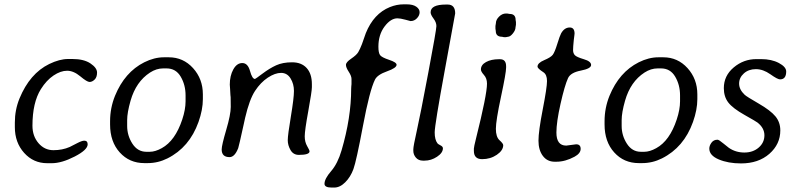

<svg xmlns="http://www.w3.org/2000/svg" viewBox="-20 -740 3644 878"><path d="M47.9 -158.7V-179.7Q47.9 -237.8 69.3 -290Q116.2 -403.8 205.1 -447.3Q252.4 -470.2 291.5 -470.2H311.5Q363.3 -470.2 393.6 -450Q423.8 -429.7 423.8 -408.2Q423.8 -386.7 412.6 -376Q401.4 -365.2 389.6 -365.2Q377.9 -365.2 347.2 -390.9Q316.4 -416.5 286.9 -416.5Q257.3 -416.5 224.9 -394.8Q192.4 -373 167 -332.5Q128.4 -271 128.4 -165Q128.4 -117.7 156 -85.4Q183.6 -53.2 224.4 -53.2Q265.1 -53.2 298.8 -67.9L334 -85.9Q355 -96.7 365.2 -96.7Q380.9 -96.7 380.9 -80.1Q380.9 -54.7 321.5 -24.2Q262.2 6.3 216.8 6.3H195.8Q132.8 6.3 90.3 -41Q47.9 -88.4 47.9 -158.7Z M649.4 -45.9H665Q689.9 -45.9 719.7 -62.5Q781.2 -96.2 813.5 -193.8Q828.6 -239.3 828.6 -276.9V-303.7Q828.6 -351.6 806.4 -389.4Q784.2 -427.2 741.7 -427.2H726.1Q695.3 -427.2 666 -408.2Q602.1 -366.7 577.1 -279.8Q561.5 -225.1 561.5 -190.9V-164.1Q561.5 -120.1 585.4 -83Q609.4 -45.9 649.4 -45.9ZM655.3 5.9H640.1Q571.8 5.9 527.6 -43Q483.4 -91.8 483.4 -170.9V-185.5Q483.4 -246.1 505.9 -301.8Q550.3 -410.2 639.6 -455.1Q685.5 -478 729.5 -478H752Q817.9 -478 862.8 -428.5Q907.7 -378.9 907.7 -308.6V-286.6Q907.7 -238.3 887.7 -182.1Q846.2 -65.9 745.6 -15.6Q702.6 5.9 655.3 5.9Z M993.7 -56.6Q993.7 -75.2 1014.6 -146.5Q1035.2 -216.3 1035.2 -251L1034.7 -295.9L1033.7 -305.2L1032.2 -333Q1030.8 -347.7 1030.8 -353Q1030.8 -393.6 1046.9 -422.6Q1063 -451.7 1088.1 -451.7Q1113.3 -451.7 1123.3 -415.3Q1133.3 -378.9 1146 -378.9Q1147.9 -378.9 1180.4 -403.3Q1212.9 -427.7 1242.9 -441.4Q1272.9 -455.1 1315.7 -455.1Q1358.4 -455.1 1382.3 -429Q1406.2 -402.8 1406.2 -355V-341.3Q1406.2 -322.8 1389.9 -232.9Q1373.5 -143.1 1373.5 -116.9Q1373.5 -90.8 1384.5 -72Q1395.5 -53.2 1395.5 -47.9Q1395.5 -31.7 1346.7 -31.7Q1321.3 -31.7 1308.6 -53.7Q1295.9 -75.7 1295.9 -98.9Q1295.9 -122.1 1310.1 -207Q1324.2 -292 1324.2 -324.2Q1324.2 -356.4 1308.6 -381.6Q1293 -406.7 1265.4 -406.7Q1237.8 -406.7 1204.8 -385Q1171.9 -363.3 1146.2 -324.2Q1120.6 -285.2 1101.1 -201.7L1095.2 -174.8Q1072.3 -70.3 1069.3 -62.5Q1053.2 -21.5 1029.8 -21.5Q993.7 -21.5 993.7 -56.6Z M1797.4 -656.2Q1766.6 -656.2 1738.5 -618.7Q1710.4 -581.1 1710.4 -526.4Q1710.4 -498.5 1718 -488Q1725.6 -477.5 1759.5 -466.3Q1793.5 -455.1 1793.5 -443.8Q1793.5 -429.2 1749.8 -413.8Q1706.1 -398.4 1694.8 -376Q1670.4 -327.1 1639.9 -165Q1609.4 -2.9 1596.2 33.2Q1583 69.3 1558.8 93.5Q1534.7 117.7 1508.3 117.7H1497.1Q1463.9 117.7 1463.9 100.6Q1463.9 77.6 1494.1 42.7Q1524.4 7.8 1542 -52.7Q1585.9 -202.1 1585.9 -334L1586.4 -344.7L1587.4 -355.5Q1587.4 -355.5 1587.4 -378.9Q1587.4 -392.6 1574.7 -411.9Q1562 -431.2 1562 -443.4Q1562 -455.6 1586.2 -471.9Q1610.4 -488.3 1618.2 -501.5Q1626 -514.6 1635.3 -538.6L1652.8 -588.4Q1689 -677.7 1762.7 -707.5Q1793.9 -720.2 1826.2 -720.2H1839.4Q1868.2 -720.2 1883.5 -709.5Q1898.9 -698.7 1898.9 -684.1Q1898.9 -669.4 1886.7 -656.5Q1874.5 -643.6 1857.4 -643.6Q1856.9 -643.6 1833.7 -649.9Q1810.5 -656.2 1797.4 -656.2Z M1949.2 -683.6Q1949.2 -719.2 2019 -719.2H2027.3Q2061.5 -719.2 2061.5 -678.7Q2061.5 -676.8 2014.6 -422.4Q1967.8 -168 1967.8 -134.5Q1967.8 -101.1 1980.5 -84.5Q1982.9 -81.1 1994.1 -75.4Q2005.4 -69.8 2005.4 -62Q2005.4 -41 1978.5 -23.2Q1951.7 -5.4 1921.4 -5.4H1914.1Q1893.6 -5.4 1881.8 -19.3Q1870.1 -33.2 1870.1 -50.3V-57.6Q1870.1 -71.3 1886 -142.1Q1901.9 -212.9 1938.7 -408.4Q1975.6 -604 1975.6 -620.8Q1975.6 -637.7 1962.4 -655.3Q1949.2 -672.9 1949.2 -683.6Z M2293.5 -678.2H2299.3L2310.5 -676.3Q2337.9 -676.3 2337.9 -648.9L2339.4 -639.2V-627L2337.4 -614.7Q2337.4 -602.1 2325.2 -586.9Q2313 -571.8 2302.2 -571.8Q2299.3 -570.8 2297.9 -570.8L2290.5 -569.8H2287.6L2285.6 -570.3H2282.7L2276.4 -571.8Q2247.1 -571.8 2247.1 -598.6L2245.6 -608.9V-621.1L2247.6 -633.3Q2247.6 -649.4 2262 -663.8Q2276.4 -678.2 2293.5 -678.2ZM2147 -49.8V-60.5Q2147 -67.4 2156.7 -106.4Q2207 -307.6 2207 -357.4Q2207 -381.8 2193.1 -397.2Q2179.2 -412.6 2179.2 -422.4Q2179.2 -443.4 2202.6 -456.3Q2226.1 -469.2 2261.2 -469.2H2266.6Q2294.4 -469.2 2294.4 -437V-430.7Q2294.4 -406.7 2271 -297.4Q2247.6 -188 2247.6 -150.9Q2247.6 -113.8 2264.4 -98.6Q2281.2 -83.5 2281.2 -76.2Q2281.2 -52.2 2252 -32.2Q2222.7 -12.2 2184.8 -12.2Q2147 -12.2 2147 -49.8Z M2569.3 -74.2 2614.7 -80.1Q2635.3 -80.1 2635.3 -59.3Q2635.3 -38.6 2607.4 -23.4Q2564.9 -0.5 2524.9 -0.5H2516.1Q2482.4 -0.5 2462.4 -27.1Q2442.4 -53.7 2442.4 -96.7Q2442.4 -139.6 2461.9 -239.7Q2481.4 -339.8 2481.4 -369.4Q2481.4 -398.9 2464.8 -409.7Q2438 -427.2 2438 -435.1Q2438 -452.1 2468.3 -464.8Q2498.5 -477.5 2507.6 -489.3Q2516.6 -501 2528.3 -538.8Q2540 -576.7 2545.9 -587.4Q2561 -614.3 2585.4 -614.3Q2607.4 -614.3 2607.4 -586.4L2606.4 -577.1L2604 -558.1Q2600.6 -525.4 2600.6 -511Q2600.6 -496.6 2608.6 -487.8Q2616.7 -479 2649.9 -469.2Q2683.1 -459.5 2683.1 -442.9Q2683.1 -426.3 2636.2 -417.2Q2589.4 -408.2 2577.6 -382.8Q2562 -348.6 2543.2 -264.9Q2524.4 -181.2 2524.4 -133.8Q2524.4 -74.2 2569.3 -74.2Z M2910.6 -45.9H2926.3Q2951.2 -45.9 2981 -62.5Q3042.5 -96.2 3074.7 -193.8Q3089.8 -239.3 3089.8 -276.9V-303.7Q3089.8 -351.6 3067.6 -389.4Q3045.4 -427.2 3002.9 -427.2H2987.3Q2956.5 -427.2 2927.2 -408.2Q2863.3 -366.7 2838.4 -279.8Q2822.8 -225.1 2822.8 -190.9V-164.1Q2822.8 -120.1 2846.7 -83Q2870.6 -45.9 2910.6 -45.9ZM2916.5 5.9H2901.4Q2833 5.9 2788.8 -43Q2744.6 -91.8 2744.6 -170.9V-185.5Q2744.6 -246.1 2767.1 -301.8Q2811.5 -410.2 2900.9 -455.1Q2946.8 -478 2990.7 -478H3013.2Q3079.1 -478 3124 -428.5Q3168.9 -378.9 3168.9 -308.6V-286.6Q3168.9 -238.3 3148.9 -182.1Q3107.4 -65.9 3006.8 -15.6Q2963.9 5.9 2916.5 5.9Z M3290 -336.9Q3290 -393.6 3335.2 -431.6Q3380.4 -469.7 3439 -469.7H3460.4Q3508.3 -469.7 3541.7 -451.9Q3575.2 -434.1 3575.2 -413.1Q3575.2 -377 3546.9 -377Q3535.6 -377 3502.7 -400.4Q3469.7 -423.8 3436.5 -423.8Q3403.3 -423.8 3381.6 -404.3Q3359.9 -384.8 3359.9 -357.7Q3359.9 -330.6 3385.3 -306.6Q3394 -298.3 3449 -266.6Q3503.9 -234.9 3526.1 -207.8Q3548.3 -180.7 3548.3 -143.6Q3548.3 -80.6 3498.3 -36.6Q3448.2 7.3 3368.7 7.3Q3310.1 7.3 3266.8 -11Q3223.6 -29.3 3223.6 -60.5Q3223.6 -73.7 3233.4 -87.4Q3243.2 -101.1 3261.2 -101.1Q3267.6 -101.1 3288.3 -83.7Q3309.1 -66.4 3313 -64Q3344.2 -42.5 3383.8 -42.5Q3423.3 -42.5 3449.5 -65.2Q3475.6 -87.9 3475.6 -121.3Q3475.6 -154.8 3443.8 -179.7Q3438.5 -184.1 3384.8 -214.4Q3331.1 -244.6 3310.5 -271.2Q3290 -297.9 3290 -336.9Z"/></svg>

Font: Averia Libre Light
Style: Italic
Weight: 300
Italic angle: -8.5°
Version: Version 1.002